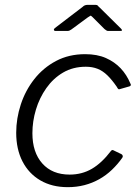

<svg xmlns="http://www.w3.org/2000/svg" viewBox="-20 -764 580 794"><path d="M332 -540Q382 -540 418 -524Q454 -508 479 -481.5Q504 -455 519 -419Q522 -414 521 -411.5Q520 -409 516 -407L474 -395Q471 -394 468.5 -396.5Q466 -399 463 -405Q443 -434 424 -452.5Q405 -471 383.5 -479.5Q362 -488 335 -488Q282 -488 241 -464Q200 -440 171.5 -399.5Q143 -359 128.5 -310.5Q114 -262 114 -213Q114 -134 155 -88Q196 -42 268 -42Q319 -42 360 -66Q401 -90 439 -140Q444 -146 450 -142L483 -126Q485 -125 487 -121Q489 -117 486 -112Q467 -85 443 -62Q419 -39 390.5 -23Q362 -7 329.5 1.5Q297 10 260 10Q195 10 147 -18Q99 -46 73 -96.5Q47 -147 47 -215Q47 -274 66 -332Q85 -390 122 -437Q159 -484 212 -512Q265 -540 332 -540ZM412 -644 363 -693Q356 -700 354 -699Q352 -698 343 -692L275 -642Q269 -638 266 -637Q263 -636 257 -636H210Q204 -636 203 -640Q202 -644 207 -648L321 -735Q326 -740 331 -742Q336 -744 344 -744H375Q382 -744 385 -740Q388 -736 392 -733L480 -646Q485 -641 484.5 -638.5Q484 -636 477 -636H427Q423 -636 419.5 -638.5Q416 -641 412 -644Z"/></svg>

Font: Libre Franklin Thin Light
Style: Italic
Weight: 300
Italic angle: -8°
Version: Version 3.000